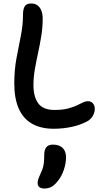

<svg xmlns="http://www.w3.org/2000/svg" viewBox="-20 -730 588 1102"><path d="M288 9Q214 9 163 -20.5Q112 -50 87 -108Q62 -166 62 -251Q62 -328 74.5 -395Q87 -462 99.5 -524Q112 -586 112 -646Q112 -676 121.5 -693Q131 -710 159 -710Q181 -710 196 -698.5Q211 -687 218 -667.5Q225 -648 225 -624Q225 -573 217 -523.5Q209 -474 198.5 -426Q188 -378 180 -332Q172 -286 172 -241Q172 -175 199.5 -137Q227 -99 292 -99Q339 -99 369.5 -107Q400 -115 420 -124.5Q440 -134 455 -141.5Q470 -149 486 -149Q503 -149 513.5 -136.5Q524 -124 524 -106Q524 -87 515 -69Q506 -51 488 -38Q447 -14 395 -2.5Q343 9 288 9ZM235 352Q196 352 196 320Q196 310 199.5 299Q203 288 213 266Q224 244 228 226Q232 208 233 191Q234 174 234 157Q234 130 246 115Q258 100 284 100Q319 100 339 118.5Q359 137 359 173Q359 207 346 246Q333 285 306 316Q289 336 272 344Q255 352 235 352Z"/></svg>

Font: Shantell Sans Medium
Style: Regular
Weight: 500
Designer: Stephen Nixon, Anya Danilova, Shantell Martin
Foundry: Arrow Type
Version: Version 1.011;[c5ecc13dd]